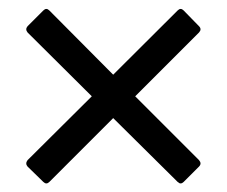

<svg xmlns="http://www.w3.org/2000/svg" viewBox="-20 -560 519 439"><path d="M43 -179.2 79.1 -144C83.7 -139.5 88.2 -139.5 92.8 -144L238.8 -290L386.2 -144C390.8 -139.5 395.3 -139.5 399.9 -144L435.1 -179.2C439.6 -183.8 439.6 -188.6 435.1 -193.8L289.1 -339.8L435.1 -485.8C439.6 -490.7 439.6 -495.4 435.1 -500L399.9 -536.1C395.3 -540.7 390.8 -540.7 386.2 -536.1L238.8 -389.2L92.8 -536.1C88.2 -540.7 83.7 -540.7 79.1 -536.1L43 -500C39.1 -495.4 39.1 -490.7 43 -485.8L189.9 -339.8L43 -193.8C39.1 -188.6 39.1 -183.8 43 -179.2Z"/></svg>

Font: Numans
Style: Regular
Weight: 400
Designer: Jovanny Lemonad
Foundry: Jovanny Lemonad
Version: Version 001.001